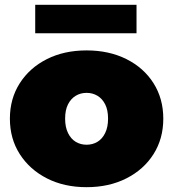

<svg xmlns="http://www.w3.org/2000/svg" viewBox="-20 -766 718 796"><path d="M339 10Q246 10 174.5 -26.5Q103 -63 62 -127Q21 -191 21 -274Q21 -357 62 -421Q103 -485 174.5 -521Q246 -557 339 -557Q432 -557 504 -521Q576 -485 616.5 -421Q657 -357 657 -274Q657 -191 616.5 -127Q576 -63 504 -26.5Q432 10 339 10ZM339 -166Q364 -166 384 -178Q404 -190 416 -214.5Q428 -239 428 -274Q428 -310 416 -333.5Q404 -357 384 -369Q364 -381 339 -381Q314 -381 294 -369Q274 -357 262 -333.5Q250 -310 250 -274Q250 -239 262 -214.5Q274 -190 294 -178Q314 -166 339 -166ZM126 -628V-746H546V-628Z"/></svg>

Font: MOST Montserrat Black
Style: Regular
Weight: 900
Designer: Julieta Ulanovsky
Foundry: Julieta Ulanovsky
Version: Version 8.000;March 11, 2024;FontCreator 15.0.0.2926 64-bit